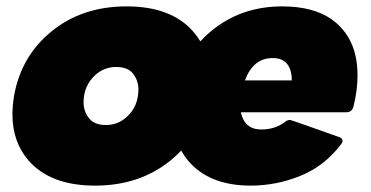

<svg xmlns="http://www.w3.org/2000/svg" viewBox="-20 -572 1163 602"><path d="M278 10Q139 10 70 -68Q19 -127 19 -213Q19 -240 24 -271Q46 -396 142 -474Q238 -552 377 -552Q516 -552 585 -474Q637 -415 637 -329Q637 -301 632 -271Q610 -146 513.5 -68Q417 10 278 10ZM312 -180Q350 -180 378 -206Q414 -239 414 -292Q414 -318 398 -340Q382 -362 344 -362Q307 -362 279 -337Q242 -303 242 -251Q242 -224 258.5 -202Q275 -180 312 -180ZM895 -320Q894 -390 835 -390Q774 -390 748 -320ZM766 10Q636 10 570 -68Q521 -127 521 -211Q521 -240 526 -271Q548 -396 641.5 -474Q735 -552 865 -552Q961 -552 1019 -512Q1101 -454 1101 -336Q1101 -287 1088 -237Q1083 -220 1066 -220H735Q747 -166 799 -166Q840 -166 870 -187Q880 -196 889 -196Q893 -196 1044 -142Q1054 -138 1054 -130Q1054 -125 1049 -119Q997 -51 921.5 -20.5Q846 10 766 10Z"/></svg>

Font: YamahaIndonesia935. App Black
Style: Italic
Weight: 900
Italic angle: -10°
Designer: Dalton Maag Ltd
Foundry: Dalton Maag Ltd
Version: Version 1.002; January 01, 2024; Regular/Italic